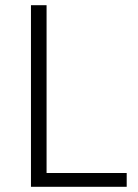

<svg xmlns="http://www.w3.org/2000/svg" viewBox="-20 -718 531 738"><path d="M99 0V-698H159V-53H467V0Z"/></svg>

Font: IBM Plex Sans Devanagari Light
Style: Regular
Weight: 300
Designer: Mike Abbink, Paul van der Laan, Pieter van Rosmalen, Erin McLaughlin
Foundry: Bold Monday
Version: Version 1.1